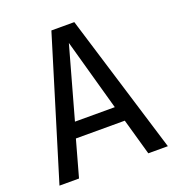

<svg xmlns="http://www.w3.org/2000/svg" viewBox="-132 -836 866 942"><g transform="rotate(-20 301.0 -364.5)"><path d="M241.2 -729H360.8L584 0H481.9L428.2 -189.9H172.9L120.1 0H18.1ZM404.8 -269 300.8 -642.1 196.8 -269Z"/></g></svg>

Font: Vazir Code Hack
Style: Code-Hack
Weight: 400
Foundry: DejaVu fonts team - Redesigned by Saber Rastikerdar
Version: Version 1.1.2